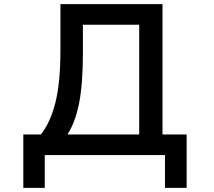

<svg xmlns="http://www.w3.org/2000/svg" viewBox="-20 -753 1040 931"><path d="M93 158V-101H178Q224 -158 248.5 -255Q273 -352 273 -510V-733H768V-101H885V158H780V-1H197V158ZM309 -101H655V-633H382V-497Q382 -346 363.5 -252.5Q345 -159 309 -105Z"/></svg>

Font: IBM Plex Sans JP Medium
Style: Regular
Weight: 500
Designer: Mike Abbink; Paul van der Laan; Pieter van Rosmalen; Wujin Sim; Yejin Wi; Jinhee Kim; Boomi Park; Yona Kim; Kichan Ma
Foundry: Sandoll Inc.
Version: Version 1.001